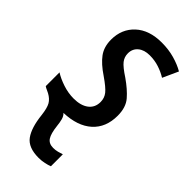

<svg xmlns="http://www.w3.org/2000/svg" viewBox="-249 -604 898 898"><g transform="rotate(45 200.5 -154.5)"><path d="M214 240Q146 240 118.5 202Q91 164 83 88Q78 46 67 27Q56 8 32 -5Q25 -9 16.5 -12.5Q8 -16 1 -21V-112Q26 -96 62 -84Q98 -72 134 -72Q181 -72 208 -92.5Q235 -113 235 -150Q235 -176 219.5 -195.5Q204 -215 159 -246Q111 -278 87 -310.5Q63 -343 63 -391Q63 -461 110.5 -505Q158 -549 241 -549Q286 -549 325 -538Q364 -527 393 -510L358 -433Q334 -448 305 -457.5Q276 -467 243 -467Q207 -467 185.5 -449Q164 -431 164 -401Q164 -377 178.5 -358.5Q193 -340 236 -312Q282 -280 309.5 -248Q337 -216 337 -161Q337 -83 287.5 -38.5Q238 6 148 9Q159 19 163.5 36Q168 53 170 74Q175 119 188 139Q201 159 230 159Q244 159 258 155.5Q272 152 283 148V227Q271 232 252.5 236Q234 240 214 240Z"/></g></svg>

Font: Noto Sans SemiCondensed Medium
Style: Italic
Weight: 500
Width: 4
Italic angle: -12°
Designer: Monotype Design Team
Foundry: Monotype Imaging Inc.
Version: Version 2.013; ttfautohint (v1.8.4.7-5d5b)